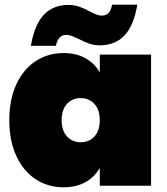

<svg xmlns="http://www.w3.org/2000/svg" viewBox="-20 -799 720 826"><path d="M20 -282.2Q20 -371.1 50.5 -436.5Q81.1 -502 134 -536.4Q187 -570.8 252.9 -570.8Q308.1 -570.8 348.1 -548.3Q388.2 -525.9 409.2 -486.8V-564H629.9V0H409.2V-77.1Q388.2 -38.1 348.1 -15.6Q308.1 6.8 252.9 6.8Q187 6.8 134 -27.6Q81.1 -62 50.5 -127.4Q20 -192.9 20 -282.2ZM112.8 -602.1Q128.9 -694.8 169.4 -736.3Q210 -777.8 273.9 -777.8Q297.9 -777.8 318.8 -771Q339.8 -764.2 363.8 -751Q382.8 -741.2 394.3 -736.6Q405.8 -731.9 418 -731.9Q455.1 -731.9 461.9 -778.8H570.8Q554.7 -686 514.2 -645Q473.6 -604 409.7 -604Q385.7 -604 364.7 -611.1Q343.8 -618.2 319.8 -630.9Q305.7 -637.7 291.7 -643.3Q277.8 -648.9 265.6 -648.9Q229.5 -648.9 220.7 -602.1ZM245.1 -282.2Q245.1 -237.3 268.1 -212.2Q291 -187 327.1 -187Q363.3 -187 386.2 -211.9Q409.2 -236.8 409.2 -282.2Q409.2 -327.1 386 -352.1Q362.8 -377 327.1 -377Q291 -377 268.1 -352.1Q245.1 -327.1 245.1 -282.2Z"/></svg>

Font: Poppins Black
Style: Regular
Weight: 900
Designer: Ninad Kale (Devanagari), Jonny Pinhorn (Latin)
Foundry: Indian Type Foundry
Version: 4.004